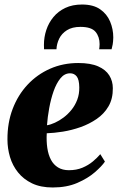

<svg xmlns="http://www.w3.org/2000/svg" viewBox="-20 -818 522 850"><path d="M444.5 -102.5Q431 -82.5 400 -55.5Q369 -28.5 322.2 -8.2Q275.5 12 213.5 12Q160 12 122 -6.2Q84 -24.5 59.8 -54.8Q35.5 -85 24.2 -123Q13 -161 13 -200Q12.5 -274 36 -335.8Q59.5 -397.5 102 -443Q144.5 -488.5 201.8 -513.8Q259 -539 326.5 -539Q381 -539 414.5 -524.2Q448 -509.5 463.8 -484.2Q479.5 -459 479.5 -427.5Q480 -381 460.5 -347.5Q441 -314 408.2 -291.5Q375.5 -269 336.5 -255.2Q297.5 -241.5 258.2 -235.2Q219 -229 187 -228Q185 -192.5 189.5 -162.5Q194 -132.5 205.5 -110.8Q217 -89 236.8 -76.8Q256.5 -64.5 285 -64.5Q318.5 -64.5 344.8 -75.5Q371 -86.5 390.8 -103Q410.5 -119.5 424 -135.5ZM290.5 -493.5Q265.5 -493.5 247.5 -471.2Q229.5 -449 217.2 -414Q205 -379 197.8 -339Q190.5 -299 188 -263.5Q204 -266 223.2 -274.8Q242.5 -283.5 261.5 -297.8Q280.5 -312 296.5 -331.8Q312.5 -351.5 322 -376.5Q331.5 -401.5 331 -431.5Q330.5 -466 319.5 -479.8Q308.5 -493.5 290.5 -493.5ZM175 -600Q175 -604.5 174.8 -608.5Q174.5 -612.5 174.5 -619.5Q174.5 -653.5 185 -685.2Q195.5 -717 216.5 -742.5Q237.5 -768 269.2 -783Q301 -798 343 -798Q393 -798 423.2 -777Q453.5 -756 467.5 -722.5Q481.5 -689 481.5 -652Q481 -633 478.8 -621Q476.5 -609 474 -600H419Q419.5 -604 420.2 -609Q421 -614 421 -622Q421 -655.5 402.8 -677.2Q384.5 -699 336 -699Q299.5 -699 276.2 -684.2Q253 -669.5 242 -646.8Q231 -624 230 -600Z"/></svg>

Font: Merriweather 96pt Black
Style: Italic
Weight: 900
Italic angle: -7.8°
Version: Version 2.101